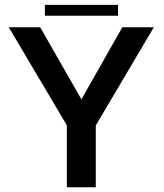

<svg xmlns="http://www.w3.org/2000/svg" viewBox="-20 -790 693 810"><path d="M265.5 -255.5H381L629 -675H496L318.5 -362H328.5L149.5 -675H17ZM262 0H384V-326H262ZM169.5 -723.5H478V-769.5H169.5Z"/></svg>

Font: Anybody UltraCondensed Thin Medium
Style: Regular
Weight: 500
Version: Version 1.111